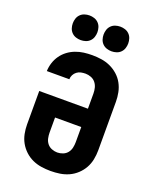

<svg xmlns="http://www.w3.org/2000/svg" viewBox="-174 -1064 948 1171"><g transform="rotate(20 300.0 -478.5)"><path d="M300 8Q270 8 240 3.5Q210 -1 182.5 -13.5Q155 -26 132.5 -47Q110 -68 95.5 -94Q81 -120 75 -150Q69 -180 69 -210V-427H385V-525Q385 -544 380.5 -562Q376 -580 364.5 -594.5Q353 -609 335 -616Q317 -623 299 -623Q284 -623 269.5 -620Q255 -617 243 -608Q231 -599 224 -585.5Q217 -572 217 -557H71Q72 -585 80.5 -611.5Q89 -638 105 -660.5Q121 -683 143 -699.5Q165 -716 191 -726Q217 -736 244 -739.5Q271 -743 299 -743Q329 -743 359 -738.5Q389 -734 416.5 -721.5Q444 -709 467 -688.5Q490 -668 504.5 -641.5Q519 -615 525 -585Q531 -555 531 -525V-210Q531 -180 525 -150Q519 -120 504.5 -94Q490 -68 467.5 -47Q445 -26 417.5 -13.5Q390 -1 360 3.5Q330 8 300 8ZM300 -112Q318 -112 336 -119Q354 -126 365.5 -140.5Q377 -155 381 -173.5Q385 -192 385 -210V-308H215V-210Q215 -192 219 -173.5Q223 -155 234.5 -140.5Q246 -126 264 -119Q282 -112 300 -112ZM400 -805Q384 -805 368.5 -810Q353 -815 341.5 -826.5Q330 -838 325 -853.5Q320 -869 320 -885Q320 -901 325 -916.5Q330 -932 341.5 -943.5Q353 -955 368.5 -960Q384 -965 400 -965Q416 -965 431.5 -960Q447 -955 458.5 -943.5Q470 -932 475 -916.5Q480 -901 480 -885Q480 -869 475 -853.5Q470 -838 458.5 -826.5Q447 -815 431.5 -810Q416 -805 400 -805ZM200 -805Q184 -805 168.5 -810Q153 -815 141.5 -826.5Q130 -838 125 -853.5Q120 -869 120 -885Q120 -901 125 -916.5Q130 -932 141.5 -943.5Q153 -955 168.5 -960Q184 -965 200 -965Q216 -965 231.5 -960Q247 -955 258.5 -943.5Q270 -932 275 -916.5Q280 -901 280 -885Q280 -869 275 -853.5Q270 -838 258.5 -826.5Q247 -815 231.5 -810Q216 -805 200 -805Z"/></g></svg>

Font: Iosevka Curly Heavy Extended
Style: Regular
Weight: 900
Width: 7
Monospace: yes
Designer: Belleve Invis
Foundry: Belleve Invis
Version: Version 11.1.0; ttfautohint (v1.8.3)